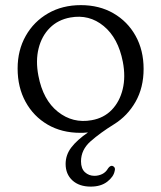

<svg xmlns="http://www.w3.org/2000/svg" viewBox="-20 -494 613 730"><path d="M287.5 -474.5Q357.5 -474.5 411.2 -443.5Q465 -412.5 495.5 -357.8Q526 -303 526 -232Q526 -161 495.5 -107.2Q465 -53.5 413.5 -21.5Q361 11 324.5 43.2Q288 75.5 288 119.5Q288 147 303 160.8Q318 174.5 339 174.5Q354.5 174.5 368.5 167.8Q382.5 161 391 146Q398.5 135.5 406.5 136.5Q411.5 137.5 415 142.2Q418.5 147 416 156Q412 178 387.8 196.8Q363.5 215.5 325 215.5Q281 215.5 255.2 191.8Q229.5 168 229.5 129.5Q229.5 95 251 66.8Q272.5 38.5 314.5 9.5Q304.5 10.5 297.8 10.8Q291 11 285 11Q215 11 161.2 -20.2Q107.5 -51.5 77.2 -106.8Q47 -162 47 -233.5Q47 -303 77.8 -357.5Q108.5 -412 162.8 -443.2Q217 -474.5 287.5 -474.5ZM328.5 -37Q374.5 -45 404.8 -76.2Q435 -107.5 446.5 -154.8Q458 -202 447 -259Q429.5 -349.5 374.2 -395Q319 -440.5 247.5 -427.5Q200.5 -419 169.5 -388Q138.5 -357 126.8 -310Q115 -263 126 -206Q143.5 -114 200.2 -69Q257 -24 328.5 -37Z"/></svg>

Font: Fraunces 9pt SuperSoft Light
Style: Regular
Weight: 300
Version: Version 1.000;[b76b70a41]